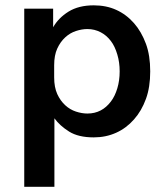

<svg xmlns="http://www.w3.org/2000/svg" viewBox="-20 -507 628 727"><path d="M335 13.2Q276.9 13.2 241.7 -8.8Q206.1 -31.2 186 -59.1V200.2H71.8V-474.1H181.2V-403.8Q201.2 -439 239.3 -462.9Q277.8 -486.8 335 -486.8Q382.3 -486.8 419.9 -469.7Q458 -452.6 487.3 -419.4Q515.6 -387.2 532.7 -340.8Q548.8 -296.9 548.8 -236.8Q548.8 -176.8 532.7 -132.8Q516.1 -86.9 487.3 -54.7Q458 -21.5 419.9 -4.4Q380.9 13.2 335 13.2ZM185.1 -213.9Q185.1 -176.8 196.8 -150.9Q208.5 -125.5 227.1 -108.4Q245.1 -91.8 267.6 -84.5Q290 -77.1 311 -77.1Q338.9 -77.1 361.3 -88.9Q382.8 -100.1 399.9 -122.6Q415.5 -143.1 424.3 -172.9Q433.1 -202.1 433.1 -236.8Q433.1 -271 424.3 -300.3Q415 -332 399.9 -351.6Q383.3 -373.5 361.3 -384.8Q337.9 -397 311 -397Q290 -397 267.6 -389.6Q245.1 -382.3 227.1 -365.7Q208.5 -348.6 196.8 -323.2Q185.1 -297.9 185.1 -259.8Z"/></svg>

Font: Post Grotesk Medium
Style: Medium
Weight: 500
Version: Version 1.0